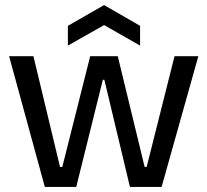

<svg xmlns="http://www.w3.org/2000/svg" viewBox="-20 -738 819 758"><path d="M157 0 16 -516H112L217 -79H226L336 -516H445L551 -79H559L669 -516H763L618 0H493L392 -423H386L281 0ZM248 -558V-636L391 -718L533 -636V-558L391 -639Z"/></svg>

Font: Bricolage Grotesque 72pt
Style: Regular
Weight: 400
Version: Version 1.001;gftools[0.9.33.dev8+g029e19f]